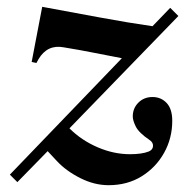

<svg xmlns="http://www.w3.org/2000/svg" viewBox="-20 -517 544 564"><path d="M31 18 9 -4 338 -346Q301 -353 258.5 -361.5Q216 -370 167 -378Q119 -387 93 -343L87 -332L73 -335L104 -497Q185 -482 271.5 -466Q358 -450 428 -440L480 -494L504 -470L184 -140Q219 -105 266.5 -84.5Q314 -64 362 -64Q379 -64 393 -66Q407 -68 417 -72Q429 -77 429.5 -88Q430 -99 419 -106Q388 -127 379 -145Q370 -163 370 -175Q370 -199 386.5 -215.5Q403 -232 428 -232Q453 -232 469.5 -214.5Q486 -197 486 -162Q486 -111 462 -68Q438 -25 396 1Q354 27 299 27Q257 27 215.5 6Q174 -15 147 -44L120 -73Z"/></svg>

Font: DM Serif Display
Style: Italic
Weight: 400
Italic angle: -12°
Designer: Colophon Foundry, Frank Grießhammer
Foundry: Colophon Foundry
Version: Version 5.100; ttfautohint (v1.8.2)